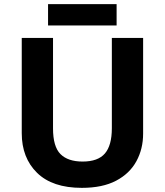

<svg xmlns="http://www.w3.org/2000/svg" viewBox="-20 -897 796 927"><path d="M671 -252Q671 -178 638.5 -118.5Q606 -59 540.5 -24.5Q475 10 375 10Q233 10 159 -62.5Q85 -135 85 -254V-714H236V-277Q236 -189 272 -153Q308 -117 379 -117Q453 -117 486.5 -156Q520 -195 520 -278V-714H671ZM543 -877V-774H212V-877Z"/></svg>

Font: Noto Sans Thaana
Style: Regular
Weight: 400
Designer: Monotype Design Team
Foundry: Monotype Imaging Inc.
Version: Version 2.001